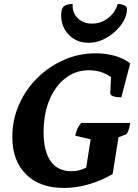

<svg xmlns="http://www.w3.org/2000/svg" viewBox="-20 -919 686 951"><path d="M196 -264Q196 -170 231 -120.5Q266 -71 333 -71Q374 -71 407 -89L429 -229L353 -247Q357 -268 363 -281Q369 -294 382 -310H625Q617 -258 601 -252L567 -239L538 -57Q484 -25 421 -6.5Q358 12 297 12Q177 12 109 -55.5Q41 -123 41 -241Q41 -325 73.5 -399.5Q106 -474 163.5 -531.5Q221 -589 295.5 -622Q370 -655 454 -655Q505 -655 550 -642Q595 -629 625 -605L581 -437Q555 -437 540.5 -442.5Q526 -448 526 -456L530 -537Q484 -571 419 -571Q354 -571 303.5 -531.5Q253 -492 224.5 -423Q196 -354 196 -264ZM420 -707Q360 -707 321.5 -746Q283 -785 283 -844Q283 -875 295.5 -887Q308 -899 340 -899Q337 -857 364.5 -829.5Q392 -802 436 -802Q480 -802 515.5 -829.5Q551 -857 563 -899Q583 -899 596 -892.5Q609 -886 609 -874Q609 -844 592 -814.5Q575 -785 547.5 -760.5Q520 -736 487 -721.5Q454 -707 420 -707Z"/></svg>

Font: Petrona ExtraBold
Style: Italic
Weight: 800
Italic angle: -9°
Designer: Ringo R. Seeber
Foundry: Ringo R. Seeber
Version: Version 2.001; ttfautohint (v1.8.3)